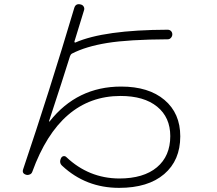

<svg xmlns="http://www.w3.org/2000/svg" viewBox="-20 -825 1040 920"><path d="M106.4 12.7Q84 6.8 90.8 -13.7Q216.8 -386.7 335.9 -787.1Q342.8 -809.6 366.2 -803.7Q376 -801.8 380.9 -793.5Q385.7 -785.2 382.8 -776.4Q357.4 -692.4 336.9 -627Q335.9 -625 337.4 -622.6Q338.9 -620.1 340.8 -621.1Q478.5 -681.6 783.2 -682.6Q793 -682.6 799.3 -676.3Q805.7 -669.9 805.7 -660.2Q805.7 -651.4 799.3 -644Q793 -636.7 784.2 -636.7Q595.7 -635.7 493.7 -619.1Q391.6 -602.5 325.2 -568.4Q318.4 -564.5 315.4 -555.7Q283.2 -452.1 214.8 -244.1Q214.8 -244.1 214.8 -243.2Q216.8 -242.2 217.8 -243.2Q349.6 -410.2 560.5 -410.2Q692.4 -410.2 768.1 -346.2Q843.8 -282.2 843.8 -171.9Q843.8 -56.6 766.6 9.3Q689.5 75.2 550.8 75.2Q391.6 75.2 278.3 -30.3Q261.7 -44.9 272.5 -67.4Q276.4 -75.2 284.2 -76.7Q292 -78.1 297.9 -72.3Q405.3 29.3 550.8 30.3Q668 30.3 731.9 -23.4Q795.9 -77.1 795.9 -172.9Q795.9 -262.7 732.9 -314Q669.9 -365.2 557.6 -365.2Q266.6 -365.2 134.8 -2Q131.8 6.8 123.5 10.7Q115.2 14.6 106.4 12.7Z"/></svg>

Font: Rounded Mgen+ 1mn light
Style: Regular
Weight: 200
Designer: [Source Han Sans]
Ryoko NISHIZUKA  (kana & ideographs); Paul D. Hunt (Latin, Greek & Cyrillic); Wenlong ZHANG  (bopomofo
Version: Version 1.059.20150602